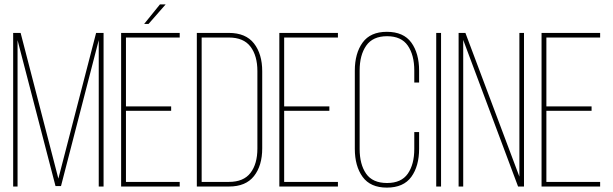

<svg xmlns="http://www.w3.org/2000/svg" viewBox="-20 -850 2793 875"><path d="M430 -667 258 -2H233L60 -667V0H40V-700H74L246 -36L418 -700H452V0H430Z M709 -830H735L657 -741H637ZM554 -365H760V-345H554V-21H799V0H532V-700H799V-679H554Z M877 -700H1023Q1100 -700 1137.5 -652Q1175 -604 1175 -525V-174Q1175 -95 1137.5 -47.5Q1100 0 1024 0H877ZM899 -21H1023Q1090 -21 1121.5 -62Q1153 -103 1153 -173V-526Q1153 -596 1121.5 -637.5Q1090 -679 1023 -679H899Z M1275 -365H1481V-345H1275V-21H1520V0H1253V-700H1520V-679H1275Z M1743 -705Q1819 -705 1854.5 -656Q1890 -607 1890 -528V-474H1868V-529Q1868 -599 1838.5 -642Q1809 -685 1744 -685Q1679 -685 1649 -642Q1619 -599 1619 -529V-171Q1619 -101 1648.5 -58.5Q1678 -16 1744 -16Q1809 -16 1838.5 -58.5Q1868 -101 1868 -171V-248H1890V-172Q1890 -93 1854.5 -44Q1819 5 1743 5Q1668 5 1632.5 -44Q1597 -93 1597 -172V-528Q1597 -607 1632.5 -656Q1668 -705 1743 -705Z M1968 -700H1990V0H1968Z M2091 -668V0H2070V-700H2101L2347 -45V-700H2368V0H2341Z M2470 -365H2676V-345H2470V-21H2715V0H2448V-700H2715V-679H2470Z"/></svg>

Font: TypoPRO Bebas Neue
Style: Regular
Weight: 300
Designer: Ryoichi Tsunekawa
Foundry: Ryoichi Tsunekawa
Version: Version 001.003